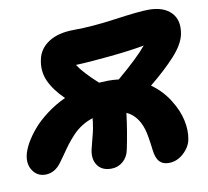

<svg xmlns="http://www.w3.org/2000/svg" viewBox="-96 -810 997 920"><g transform="rotate(-10 402.5 -350.0)"><path d="M377 -1Q332 -1 310.8 -30.8Q289.6 -60.5 298.8 -106Q301.3 -118.2 310.8 -153.6Q320.3 -189 323.2 -205.1Q329.1 -239.7 330.1 -254.9Q300.8 -245.6 275.6 -229.5Q250.5 -213.4 230.7 -192.1Q210.9 -170.9 197.3 -153.1Q183.6 -135.3 166.5 -110.1Q149.4 -85 140.1 -73.2Q107.9 -27.8 61 -27.8Q22.9 -27.8 1.2 -58.6Q-20.5 -89.4 -12.2 -132.8Q-6.8 -159.2 10.7 -190.7Q28.3 -222.2 56.2 -254.9Q84 -287.6 126 -319.1Q168 -350.6 216.8 -373Q166 -422.4 144.5 -470.9Q123 -519.5 134.8 -574.2Q145 -626 192.1 -656.5Q239.3 -687 315.9 -687Q402.8 -687 520.8 -703.6Q638.7 -720.2 684.1 -720.2Q756.8 -720.2 793.5 -682.1Q830.1 -644 816.9 -577.1Q807.1 -529.3 757.3 -474.9Q707.5 -420.4 632.8 -359.9Q683.6 -324.2 717.3 -271.2Q751 -218.3 761.7 -167.7Q772.5 -117.2 764.2 -75.2Q757.3 -38.6 725.1 -9.3Q692.9 20 652.8 20Q623.5 20 607.4 2Q591.3 -16.1 586.9 -55.2Q578.1 -128.9 569.3 -157.2Q548.3 -227.1 494.1 -252Q482.4 -157.7 464.8 -76.2Q458 -42.5 433.8 -21.7Q409.7 -1 377 -1ZM434.1 -418.9Q460 -418.9 485.8 -416Q588.4 -502.4 631.8 -555.2Q572.8 -543.5 468.3 -533Q363.8 -522.5 295.9 -520Q321.3 -479.5 390.1 -417Q418.5 -418.9 434.1 -418.9Z"/></g></svg>

Font: Shantell Sans Irregular
Style: Italic
Weight: 800
Italic angle: -11.31°
Designer: Stephen Nixon, Anya Danilova, Shantell Martin
Foundry: Arrow Type
Version: Version 1.006;[9816181b4]